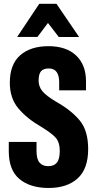

<svg xmlns="http://www.w3.org/2000/svg" viewBox="-20 -961 498 993"><path d="M25.4 -179.2Q25.4 -80.6 81.1 -34.7Q136.7 11.2 231.4 11.2Q326.7 11.2 381.3 -38.1Q436 -87.4 436 -189.9Q436 -284.7 392.8 -337.4Q349.6 -390.1 271.5 -434.1Q218.3 -465.8 199 -489.7Q179.7 -513.7 179.7 -543.5Q179.7 -578.1 192.1 -592.5Q204.6 -606.9 232.4 -606.9Q259.8 -606.9 272.9 -588.6Q286.1 -570.3 286.1 -535.6V-493.7H424.8V-541Q424.8 -625.5 373.8 -673.8Q322.8 -722.2 230.5 -722.2Q138.2 -722.2 84.5 -675.3Q30.8 -628.4 30.8 -532.7Q30.8 -453.1 75 -400.4Q119.1 -347.7 193.8 -304.7Q251.5 -269.5 270.3 -246.1Q289.1 -222.7 289.1 -181.2Q289.1 -137.7 273.9 -119.6Q258.8 -101.6 229.5 -101.6Q199.7 -101.6 184.1 -120.4Q168.5 -139.2 168.9 -182.1V-227.1H25.4ZM272 -941.4H183.1L68.8 -770H173.8L228 -842.3L284.2 -769.5H389.2Z"/></svg>

Font: Roboto Flex
Style: wght 700 wdth 25 opsz 34 GRAD 0.00 slnt 0.00 XTRA 468 XOPQ 96 YOPQ 79 YTLC 514 YTUC 712 YTAS 750 YTDE -203.00 YTFI 738
Weight: 700
Width: 1
Designer: Berlow after Robertson
Foundry: Google
Version: Version 3.100